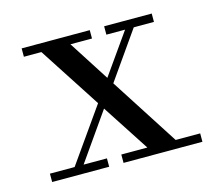

<svg xmlns="http://www.w3.org/2000/svg" viewBox="-71 -519 680 605"><g transform="rotate(-15 268.5 -216.0)"><path d="M29.3 0V-27.3H109.9L233.4 -202.6L102.5 -404.3H45.4V-431.6H267.6V-404.3H197.3L282.2 -272L375.5 -404.3H314.5V-431.6H469.7V-404.3H403.8L295.9 -250.5L439.5 -27.3H519.5V0H262.2V-27.3H347.2L247.1 -181.2L139.2 -27.3H215.3V0Z"/></g></svg>

Font: Theano Didot
Style: Regular
Weight: 400
Designer: Alexey Kryukov
Version: Version 2.0